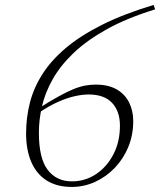

<svg xmlns="http://www.w3.org/2000/svg" viewBox="-20 -728 632 758"><path d="M586.5 -708.5 592.5 -691Q480.5 -656.5 401.5 -612.5Q322.5 -568.5 270.2 -518.5Q218 -468.5 188 -415.2Q158 -362 145.8 -308.5Q133.5 -255 133.5 -204.5Q133.5 -103 168.2 -57.5Q203 -12 264 -12Q316 -12 359 -40.5Q402 -69 427.8 -118.8Q453.5 -168.5 453.5 -232Q453.5 -288.5 422.5 -321.8Q391.5 -355 330 -355Q306 -355 276.2 -348.5Q246.5 -342 211.5 -326.8Q176.5 -311.5 135 -284L127.5 -297Q176 -328 211 -347.2Q246 -366.5 271.8 -376.8Q297.5 -387 318.2 -390.5Q339 -394 358 -394Q408 -394 440.8 -375Q473.5 -356 489.8 -323.2Q506 -290.5 506 -250Q506 -195.5 486.8 -148.5Q467.5 -101.5 433.8 -66Q400 -30.5 356 -10.2Q312 10 263 10Q204.5 10 164.2 -15.5Q124 -41 103.5 -88.5Q83 -136 83 -201.5Q83 -263 97.8 -321.5Q112.5 -380 146.8 -434.2Q181 -488.5 239 -537.8Q297 -587 382.8 -630Q468.5 -673 586.5 -708.5Z"/></svg>

Font: Newsreader 36pt Light
Style: Italic
Weight: 300
Italic angle: -17°
Designer: Hugues Gentile
Foundry: Production Type
Version: Version 1.003